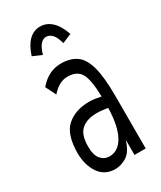

<svg xmlns="http://www.w3.org/2000/svg" viewBox="-169 -700 650 773"><g transform="rotate(-30 156.5 -313.5)"><path d="M131 11Q82 11 56 -27Q30 -65 30 -120Q30 -208 70 -242.5Q110 -277 173 -277Q186 -277 199.5 -275Q213 -273 228 -270Q226 -351 208.5 -379.5Q191 -408 148 -408Q109 -408 74 -368L50 -416Q93 -467 152 -467Q194 -467 222 -448Q250 -429 263.5 -380.5Q277 -332 277 -243V0H225V-70Q209 -20 182.5 -4.5Q156 11 131 11ZM80 -122Q80 -82 96 -63.5Q112 -45 136 -45Q177 -45 201.5 -89Q226 -133 228 -217Q215 -219 202 -220.5Q189 -222 177 -222Q132 -222 106 -200Q80 -178 80 -122ZM107 -533 65 -551Q93 -638 154 -638Q183 -638 206.5 -616.5Q230 -595 245 -551L202 -533Q194 -564 181.5 -577Q169 -590 154 -590Q123 -590 107 -533Z"/></g></svg>

Font: Inconsolata ExtraCondensed Thin
Style: Regular
Weight: 100
Width: 2
Monospace: yes
Designer: Raph Levien, Cyreal, Brenton Simpson
Foundry: Raph Levien, Cyreal, Google
Version: Version 3.100; ttfautohint (v1.8.4.7-5d5b)